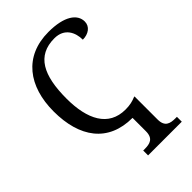

<svg xmlns="http://www.w3.org/2000/svg" viewBox="-279 -828 1172 1172"><g transform="rotate(-45 307.0 -242.5)"><path d="M275 239H566V197H553C508 197 471 188 471 125V-74H467C441 -63 415 -56 376 -56C229 -56 168 -179 168 -358C168 -558 225 -671 376 -671C463 -671 493 -604 493 -542C542 -542 580 -569 580 -612C580 -676 514 -724 378 -724C167 -724 57 -574 57 -358C57 -135 160 10 370 10V125C370 188 333 197 288 197H275Z"/></g></svg>

Font: Noto Serif
Style: Regular
Weight: 400
Designer: Monotype Design Team
Foundry: Monotype Imaging Inc.
Version: Version 2.015